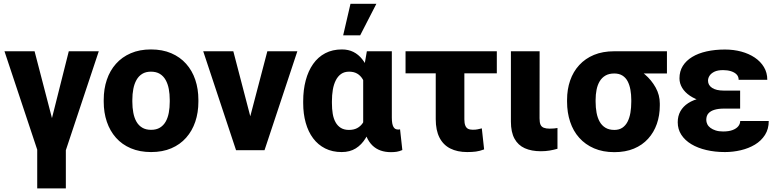

<svg xmlns="http://www.w3.org/2000/svg" viewBox="-20 -802 4153 1025"><path d="M331.5 -39.1V203.6H178.7V-39.1ZM247.1 -130.4 347.2 -528.3H507.3L331.5 0H228ZM164.6 -528.3 269 -127 283.2 0H179.7L3.9 -528.3Z M533.7 -258.8V-269Q533.7 -327.1 550.3 -376.2Q566.9 -425.3 599.1 -461.4Q631.3 -497.6 678.2 -517.8Q725.1 -538.1 785.6 -538.1Q847.2 -538.1 894.3 -517.8Q941.4 -497.6 973.6 -461.4Q1005.9 -425.3 1022.5 -376.2Q1039.1 -327.1 1039.1 -269V-258.8Q1039.1 -201.2 1022.5 -152.1Q1005.9 -103 973.6 -66.7Q941.4 -30.3 894.5 -10.3Q847.7 9.8 786.6 9.8Q726.1 9.8 678.7 -10.3Q631.3 -30.3 599.1 -66.7Q566.9 -103 550.3 -152.1Q533.7 -201.2 533.7 -258.8ZM686.5 -269V-258.8Q686.5 -227.5 691.7 -200.2Q696.8 -172.9 708.5 -152.3Q720.2 -131.8 739.5 -120.4Q758.8 -108.9 786.6 -108.9Q814.5 -108.9 833.5 -120.4Q852.5 -131.8 864.3 -152.3Q876 -172.9 881.1 -200.2Q886.2 -227.5 886.2 -258.8V-269Q886.2 -299.8 881.1 -326.9Q876 -354 864.3 -375Q852.5 -396 833.3 -407.7Q814 -419.4 785.6 -419.4Q758.3 -419.4 739.3 -407.7Q720.2 -396 708.5 -375Q696.8 -354 691.7 -326.9Q686.5 -299.8 686.5 -269Z M1296.9 -107.9 1407.2 -528.3H1567.4L1392.1 0H1295.9ZM1225.6 -528.3 1335.4 -107.4 1336.4 0H1240.2L1064.9 -528.3Z M1598.6 -251.5V-261.7Q1598.6 -322.3 1612.1 -372.8Q1625.5 -423.3 1651.6 -460.4Q1677.7 -497.6 1716.3 -517.8Q1754.9 -538.1 1805.2 -538.1Q1839.8 -538.1 1866.7 -524.7Q1893.6 -511.2 1913.3 -486.3Q1933.1 -461.4 1947.5 -427.5Q1961.9 -393.6 1971.7 -352.3Q1981.4 -311 1986.8 -264.6V-248Q1980 -193.4 1966.8 -146.7Q1953.6 -100.1 1932.1 -64.7Q1910.6 -29.3 1879.2 -9.8Q1847.7 9.8 1804.2 9.8Q1754.4 9.8 1716.1 -9.5Q1677.7 -28.8 1651.6 -63.7Q1625.5 -98.6 1612.1 -146.5Q1598.6 -194.3 1598.6 -251.5ZM1752 -261.7V-251.5Q1752 -220.7 1756.3 -194.6Q1760.7 -168.5 1771.5 -149.2Q1782.2 -129.9 1799.8 -119.1Q1817.4 -108.4 1842.8 -108.4Q1868.2 -108.4 1886 -117.7Q1903.8 -127 1915.5 -143.6Q1927.2 -160.2 1933.6 -183.8Q1939.9 -207.5 1942.4 -236.8V-274.4Q1939.9 -307.1 1933.6 -334Q1927.2 -360.8 1915.8 -379.9Q1904.3 -398.9 1886.5 -409.2Q1868.7 -419.4 1843.8 -419.4Q1818.4 -419.4 1801 -407.2Q1783.7 -395 1772.7 -373.3Q1761.7 -351.6 1756.8 -323Q1752 -294.4 1752 -261.7ZM1938.5 -528.3H2071.8V-174.8Q2071.8 -156.2 2074 -144Q2076.2 -131.8 2080.6 -124.3Q2085 -116.7 2091.3 -113.5Q2097.7 -110.4 2106.4 -110.4Q2109.9 -110.4 2111.8 -110.8Q2113.8 -111.3 2115.7 -111.8L2127.9 -1Q2111.8 5.9 2097.9 8.1Q2084 10.3 2066.9 10.3Q2036.6 10.3 2011.7 1.5Q1986.8 -7.3 1968 -25.6Q1949.2 -43.9 1937 -71.8Q1924.8 -99.6 1918.9 -137.7V-415.5ZM1812 -613.3 1851.1 -781.7H1989.3L1902.8 -613.3Z M2632.3 -528.3V-410.6H2145V-528.3ZM2306.2 -528.3H2459V-165Q2459 -144.5 2463.9 -132.1Q2468.8 -119.6 2478.5 -114.5Q2488.3 -109.4 2503.4 -109.4Q2520.5 -109.4 2529.8 -111.6Q2539.1 -113.8 2552.2 -116.7L2564.5 -4.4Q2541 4.4 2520.8 7.1Q2500.5 9.8 2474.1 9.8Q2421.4 9.8 2383.8 -9.3Q2346.2 -28.3 2326.2 -67.4Q2306.2 -106.4 2306.2 -166Z M2707.5 -528.3H2860.8L2860.4 -169.9Q2860.4 -147.9 2865.7 -136.2Q2871.1 -124.5 2883.3 -119.9Q2895.5 -115.2 2914.6 -115.2Q2928.2 -115.2 2938 -116.2Q2947.8 -117.2 2956.1 -118.7V-7.8Q2936 -2 2914.3 1.7Q2892.6 5.4 2867.2 5.4Q2817.4 5.4 2781.5 -10.7Q2745.6 -26.9 2726.6 -61.8Q2707.5 -96.7 2707.5 -152.8Z M3007.3 -258.8V-269Q3007.3 -324.7 3023.7 -372.1Q3040 -419.4 3072.3 -454.6Q3104.5 -489.7 3151.1 -509Q3197.8 -528.3 3258.8 -528.3Q3268.1 -522.9 3278.3 -506.6Q3288.6 -490.2 3305.4 -473.4Q3322.3 -456.5 3351.6 -448.2Q3388.7 -434.1 3423.3 -404.3Q3458 -374.5 3480.2 -334.7Q3502.4 -294.9 3502.4 -249.5V-238.8Q3502.4 -186 3486.6 -140.6Q3470.7 -95.2 3439.9 -61.3Q3409.2 -27.3 3364 -8.5Q3318.8 10.3 3259.8 10.3Q3198.7 10.3 3151.6 -10Q3104.5 -30.3 3072.3 -66.4Q3040 -102.5 3023.7 -151.9Q3007.3 -201.2 3007.3 -258.8ZM3159.7 -269V-258.8Q3159.7 -227.5 3164.8 -200.2Q3169.9 -172.9 3181.4 -152.3Q3192.9 -131.8 3212.2 -120.1Q3231.4 -108.4 3259.8 -108.4Q3285.2 -108.4 3302.5 -120.1Q3319.8 -131.8 3330.3 -152.3Q3340.8 -172.9 3345.5 -200.2Q3350.1 -227.5 3350.1 -258.8V-269Q3350.1 -297.4 3345.5 -323Q3340.8 -348.6 3330.6 -368.2Q3320.3 -387.7 3302.7 -398.7Q3285.2 -409.7 3259.3 -409.7Q3231.4 -409.7 3212.4 -398.7Q3193.4 -387.7 3181.6 -368.2Q3169.9 -348.6 3164.8 -323Q3159.7 -297.4 3159.7 -269ZM3540.5 -528.3V-409.7H3259.3V-528.3Z M3808.1 -287.1H3931.2V-222.2H3843.3Q3815.9 -222.2 3794.9 -216.1Q3773.9 -210 3762.2 -197Q3750.5 -184.1 3750.5 -161.6Q3750.5 -150.4 3755.9 -139.2Q3761.2 -127.9 3772.7 -119.4Q3784.2 -110.8 3800.8 -105.5Q3817.4 -100.1 3840.3 -100.1Q3871.1 -100.1 3891.4 -107.9Q3911.6 -115.7 3921.6 -128.4Q3931.6 -141.1 3931.6 -156.2H4084Q4084 -113.3 4064 -81.8Q4043.9 -50.3 4010.3 -30Q3976.6 -9.8 3934.8 0Q3893.1 9.8 3850.1 9.8Q3796.9 9.8 3751 -1Q3705.1 -11.7 3670.9 -32.2Q3636.7 -52.7 3617.4 -82.3Q3598.1 -111.8 3598.1 -149.4Q3598.1 -182.6 3612.5 -208.3Q3627 -233.9 3654.1 -251.5Q3681.2 -269 3720.2 -278.1Q3759.3 -287.1 3808.1 -287.1ZM3931.2 -252H3808.1Q3764.2 -252 3727.3 -262.2Q3690.4 -272.5 3663.3 -290.8Q3636.2 -309.1 3621.8 -333Q3607.4 -356.9 3607.4 -383.8Q3607.4 -421.4 3625.2 -450Q3643.1 -478.5 3675.3 -498Q3707.5 -517.6 3752.2 -527.6Q3796.9 -537.6 3850.1 -537.6Q3896.5 -537.6 3937.3 -526.6Q3978 -515.6 4009.3 -494.6Q4040.5 -473.6 4058.3 -443.8Q4076.2 -414.1 4076.2 -376H3923.3Q3923.3 -393.1 3912.6 -404.3Q3901.9 -415.5 3883.1 -421.6Q3864.3 -427.7 3840.3 -427.7Q3811.5 -427.7 3793.9 -419.2Q3776.4 -410.6 3768.1 -397.9Q3759.8 -385.3 3759.8 -371.1Q3759.8 -358.9 3765.4 -349.4Q3771 -339.8 3781.7 -332.8Q3792.5 -325.7 3808.1 -322Q3823.7 -318.4 3843.3 -318.4H3931.2Z"/></svg>

Font: Roboto ExtraBold
Style: Regular
Weight: 800
Designer: Christian Robertson
Foundry: Google
Version: Version 3.009; 2024